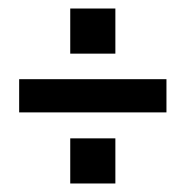

<svg xmlns="http://www.w3.org/2000/svg" viewBox="-20 -575 436 451"><path d="M145 -250H251V-144H145ZM145 -555H251V-449H145ZM25 -389H371V-311H25Z"/></svg>

Font: Bebas Neue
Style: Regular
Weight: 400
Designer: Ryoichi Tsunekawa
Foundry: Ryoichi Tsunekawa
Version: Version 1.400